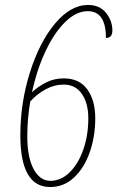

<svg xmlns="http://www.w3.org/2000/svg" viewBox="-20 -744 473 774"><path d="M62 -199Q62 -328 100 -450Q138 -572 201 -648Q264 -724 335 -724Q382 -724 407.5 -692Q433 -660 433 -621Q433 -591 407 -591Q407 -699 334 -699Q288 -699 244 -656.5Q200 -614 164.5 -539.5Q129 -465 109 -372Q132 -394 164.5 -411Q197 -428 237 -428Q300 -428 332 -383.5Q364 -339 364 -268Q364 -193 341.5 -129.5Q319 -66 278 -28Q237 10 182 10Q62 10 62 -199ZM336 -267Q336 -328 310 -365.5Q284 -403 237 -403Q199 -403 164 -384Q129 -365 102 -335Q90 -265 90 -195Q90 -110 115.5 -62.5Q141 -15 183 -15Q226 -15 261 -49.5Q296 -84 316 -141.5Q336 -199 336 -267Z"/></svg>

Font: Noto Serif CondThin
Style: Italic
Weight: 250
Width: 3
Italic angle: -12°
Designer: Monotype Design Team
Foundry: Monotype Imaging Inc.
Version: Version 1.001